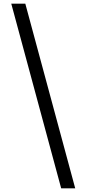

<svg xmlns="http://www.w3.org/2000/svg" viewBox="-20 -853 468 1039"><path d="M117 -833 387 166H311L41 -833Z"/></svg>

Font: Noto Sans Oriya
Style: Regular
Weight: 400
Designer: Amélie Bonet and Sol Matas
Foundry: Google LLC
Version: Version 2.006